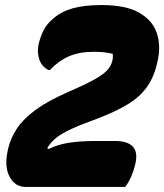

<svg xmlns="http://www.w3.org/2000/svg" viewBox="-20 -740 650 760"><path d="M381 -720Q478 -720 530.5 -690Q583 -660 600 -611Q617 -562 605 -504L604 -499Q592 -440 564 -399Q536 -358 487 -328Q438 -298 364 -270Q300 -247 261.5 -229Q223 -211 201.5 -193.5Q180 -176 167 -154L172 -150Q209 -168 253 -175Q297 -182 366 -182H435Q485 -182 506 -159.5Q527 -137 515 -88Q503 -38 476 0H82Q40 0 18.5 -39.5Q-3 -79 10 -141L12 -151Q22 -194 47.5 -232Q73 -270 121.5 -305.5Q170 -341 248 -375Q315 -404 351 -424Q387 -444 403 -460.5Q419 -477 424 -497L425 -501Q428 -515 426 -527Q394 -535 351 -535Q293 -535 251.5 -516.5Q210 -498 178 -463H172Q145 -476 135.5 -505Q126 -534 133 -566Q140 -595 152.5 -620Q165 -645 190 -666Q222 -694 267.5 -707Q313 -720 381 -720Z"/></svg>

Font: Recursive Mn Csl St Blk
Style: Italic
Weight: 900
Italic angle: -15°
Monospace: yes
Version: Version 1.079;hotconv 1.0.112;makeotfexe 2.5.65598; ttfautoh